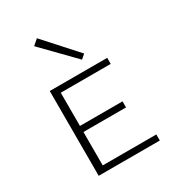

<svg xmlns="http://www.w3.org/2000/svg" viewBox="-172 -807 821 906"><g transform="rotate(-30 238.0 -354.0)"><path d="M304 -514 140 -682 170 -708 327 -534ZM431 -33V0H98V-462H411V-429H139V-248H371V-215H139V-33Z"/></g></svg>

Font: Ysabeau SC Light
Style: Regular
Weight: 300
Designer: Christian Thalmann (Catharsis Fonts)
Version: Version 0.003